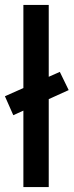

<svg xmlns="http://www.w3.org/2000/svg" viewBox="-23 -760 299 780"><path d="M31 -292 -3 -369 220 -468 256 -394ZM72 0V-740H175V0Z"/></svg>

Font: Lexend Medium
Style: Regular
Weight: 500
Designer: Bonnie Shaver-Troup, Thomas Jockin
Foundry: Lexend
Version: Version 1.005